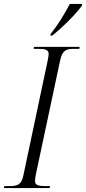

<svg xmlns="http://www.w3.org/2000/svg" viewBox="-41 -951 435 971"><path d="M215 -779 214 -771H223C275 -812 345 -882 373 -922L374 -931H312C285 -879 249 -821 215 -779ZM-21 0H210L212 -10H188C155 -10 136 -14 136 -35C136 -43 138 -58 141 -72L263 -645C274 -697 294 -704 334 -704H360L362 -714H131L129 -704H154C188 -704 205 -699 205 -678C205 -671 203 -660 200 -644L77 -63C67 -16 47 -10 7 -10H-19Z"/></svg>

Font: Noto Serif Display Condensed Light
Style: Italic
Weight: 300
Width: 3
Italic angle: -12°
Designer: Monotype Design Team
Foundry: Monotype Imaging Inc.
Version: Version 2.009